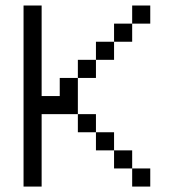

<svg xmlns="http://www.w3.org/2000/svg" viewBox="-20 -687 640 707"><path d="M133.3 0H66.7V-666.7H133.3V-333.3H200V-400H266.7V-266.7H133.3ZM266.7 -266.7H333.3V-200H266.7ZM266.7 -400V-466.7H333.3V-400ZM400 -133.3H333.3V-200H400ZM400 -66.7V-133.3H466.7V-66.7ZM400 -466.7H333.3V-533.3H400ZM400 -533.3V-600H466.7V-533.3ZM533.3 -66.7V0H466.7V-66.7ZM533.3 -666.7V-600H466.7V-666.7Z"/></svg>

Font: Galmuri14 Regular
Style: Regular
Weight: 400
Designer: Lee Minseo (quiple)
Version: Version 2.399;hotconv 1.1.1;makeotfexe 2.6.0 DEVELOPMENT